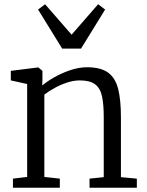

<svg xmlns="http://www.w3.org/2000/svg" viewBox="-20 -885 693 905"><path d="M108 -51V-489L31 -506V-551L158 -567H161L180 -551V-507L179 -482Q201 -501 236.2 -521Q271.5 -541 312 -554.5Q352.5 -568 390 -568Q455 -568 489.5 -542.8Q524 -517.5 537 -465.5Q550 -413.5 550 -333V-50L625 -43V0H402V-43L469 -50V-334Q469 -392 461 -430.2Q453 -468.5 428.8 -487.2Q404.5 -506 356 -506Q327.5 -506 296.8 -496Q266 -486 237.8 -470.5Q209.5 -455 189 -439V-51L262 -43V0H41V-43ZM273 -656 159.5 -840 192.5 -865 317.5 -721.5 442.5 -865 475.5 -840 362 -656Z"/></svg>

Font: Merriweather Light 18pt Light
Style: Regular
Weight: 300
Version: Version 2.100